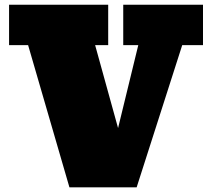

<svg xmlns="http://www.w3.org/2000/svg" viewBox="-20 -797 908 817"><path d="M755.4 -605 561.5 0H275.4L99.6 -605H18.6V-776.9H440.4V-605H384.8L482.4 -252L568.4 -605H504.4V-776.9H843.8V-605Z"/></svg>

Font: Angkor
Style: Regular
Weight: 400
Designer: Danh Hong
Foundry: Danh Hong
Version: Version 8.000; ttfautohint (v1.8.3)